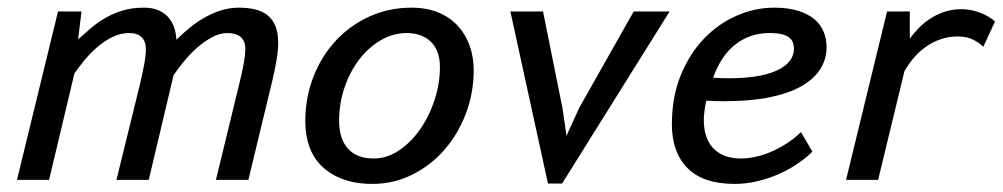

<svg xmlns="http://www.w3.org/2000/svg" viewBox="-20 -460 2564 491"><path d="M277.8 0 337.9 -244.6Q344.7 -273.9 348.9 -295.9Q353 -317.9 353 -334.5Q353 -354.5 342 -365Q331.1 -375.5 310.5 -375.5Q287.6 -375.5 266.8 -365Q246.1 -354.5 228 -338.9Q210 -323.2 195.3 -305.2Q180.7 -287.1 170.4 -272.5L105.5 0H23.4L128.4 -430.7H188.5L179.7 -359.4Q195.3 -373 211.9 -387.5Q228.5 -401.9 248.5 -413.6Q268.6 -425.3 293 -432.9Q317.4 -440.4 348.1 -440.4Q368.7 -440.4 383.8 -434.3Q398.9 -428.2 409.2 -417.2Q419.4 -406.2 424.8 -391.4Q430.2 -376.5 431.2 -358.4Q446.3 -373.5 464.1 -388.2Q481.9 -402.8 502.2 -414.6Q522.5 -426.3 544.7 -433.3Q566.9 -440.4 590.3 -440.4Q613.8 -440.4 632.3 -436Q650.9 -431.6 664.1 -421.1Q677.2 -410.6 684.3 -393.3Q691.4 -376 691.4 -350.1Q691.4 -332 687.5 -308.1Q683.6 -284.2 676.8 -255.4L615.2 0H532.2L595.2 -259.3Q600.6 -281.7 604 -302Q607.4 -322.3 607.4 -335Q607.4 -355.5 595.5 -365.5Q583.5 -375.5 561.5 -375.5Q542 -375.5 521.7 -364.5Q501.5 -353.5 483.2 -337.2Q464.8 -320.8 449.5 -302Q434.1 -283.2 423.8 -267.6L360.4 0Z M760.7 -148.4Q760.7 -211.4 782 -264.9Q803.2 -318.4 840.1 -357.4Q877 -396.5 926.3 -418.5Q975.6 -440.4 1032.2 -440.4Q1070.8 -440.4 1100.6 -428.2Q1130.4 -416 1150.4 -394.3Q1170.4 -372.6 1180.9 -343.5Q1191.4 -314.5 1191.4 -280.8Q1191.4 -221.7 1171.1 -168.9Q1150.9 -116.2 1116 -76.4Q1081.1 -36.6 1033.9 -13.2Q986.8 10.3 932.6 10.3Q890.1 10.3 857.9 -1.5Q825.7 -13.2 804 -33.9Q782.2 -54.7 771.5 -84Q760.7 -113.3 760.7 -148.4ZM847.2 -151.4Q847.2 -105 869.9 -79.8Q892.6 -54.7 935.5 -54.7Q969.2 -54.7 999.8 -75Q1030.3 -95.2 1053.7 -128.4Q1077.1 -161.6 1091.1 -203.6Q1105 -245.6 1105 -289.1Q1105 -311.5 1098.4 -327.9Q1091.8 -344.2 1080.3 -354.7Q1068.8 -365.2 1053.2 -370.4Q1037.6 -375.5 1020 -375.5Q985.4 -375.5 953.9 -357.2Q922.4 -338.9 898.7 -307.9Q875 -276.9 861.1 -236.3Q847.2 -195.8 847.2 -151.4Z M1418.5 -183.1 1428.7 -112.8 1461.4 -184.6 1600.6 -430.7H1692.4L1417.5 9.3H1381.3L1285.2 -430.7H1368.7Z M2057.6 -72.3Q2041.5 -56.2 2019.5 -41.3Q1997.6 -26.4 1971.7 -14.9Q1945.8 -3.4 1917 3.4Q1888.2 10.3 1858.4 10.3Q1778.3 10.3 1738.3 -30Q1698.2 -70.3 1698.2 -141.6Q1698.2 -211.9 1720.7 -267.1Q1743.2 -322.3 1780 -360.8Q1816.9 -399.4 1863.8 -419.9Q1910.6 -440.4 1959.5 -440.4Q1995.6 -440.4 2021.2 -432.4Q2046.9 -424.3 2063 -410.6Q2079.1 -397 2086.4 -378.4Q2093.8 -359.9 2093.8 -339.4Q2093.8 -308.1 2077.1 -282.5Q2060.5 -256.8 2028.1 -238.8Q1995.6 -220.7 1946.8 -210.9Q1897.9 -201.2 1833.5 -201.2Q1822.3 -201.2 1810.8 -201.4Q1799.3 -201.7 1786.1 -202.6Q1783.2 -188.5 1781.5 -175.5Q1779.8 -162.6 1779.8 -153.3Q1779.8 -131.3 1785.4 -113.3Q1791 -95.2 1802.7 -82.3Q1814.5 -69.3 1832.3 -62Q1850.1 -54.7 1874.5 -54.7Q1895 -54.7 1916 -59.8Q1937 -64.9 1957.3 -74.2Q1977.5 -83.5 1995.6 -95.7Q2013.7 -107.9 2028.3 -122.1ZM1948.2 -375.5Q1898.4 -375.5 1861.3 -346.9Q1824.2 -318.4 1803.7 -261.2Q1851.1 -258.3 1889.2 -261.7Q1927.2 -265.1 1954.1 -274.7Q1981 -284.2 1995.6 -299.6Q2010.3 -314.9 2010.3 -336.4Q2010.3 -343.8 2007.8 -350.8Q2005.4 -357.9 1998.8 -363.5Q1992.2 -369.1 1980 -372.3Q1967.8 -375.5 1948.2 -375.5Z M2494.6 -340.3Q2484.4 -350.6 2468.5 -358.6Q2452.6 -366.7 2429.7 -366.7Q2406.2 -366.7 2386.2 -359.9Q2366.2 -353 2348.9 -341.1Q2331.5 -329.1 2317.6 -313Q2303.7 -296.9 2293 -278.3L2225.6 0H2143.6L2248.5 -430.7H2306.6V-361.3Q2317.9 -376.5 2331.5 -390.1Q2345.2 -403.8 2361.6 -414.1Q2377.9 -424.3 2397.2 -430.4Q2416.5 -436.5 2439.5 -436.5Q2451.2 -436.5 2463.6 -434.1Q2476.1 -431.6 2487.3 -427.2Q2498.5 -422.9 2508.3 -417Q2518.1 -411.1 2524.4 -404.8Z"/></svg>

Font: PT Astra Sans
Style: Italic
Weight: 400
Italic angle: -16°
Designer: A.Korolkova, I. Chaeva
Foundry: ParaType Ltd
Version: Version 1.001; ttfautohint (v1.6)